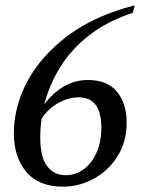

<svg xmlns="http://www.w3.org/2000/svg" viewBox="-20 -690 558 720"><path d="M217 10Q124 10 78 -46Q32 -102 32 -190Q32 -291 83.5 -386.5Q135 -482 235.5 -557Q336 -632 485 -670L478 -642Q381 -610 313.5 -557Q246 -504 205 -437Q164 -370 146 -298Q176 -340 218 -365Q260 -390 310 -390Q383 -390 419 -345.5Q455 -301 455 -231Q455 -158 420.5 -103.5Q386 -49 331 -19.5Q276 10 217 10ZM131 -174Q131 -100 157 -66.5Q183 -33 226 -33Q263 -33 293.5 -55Q324 -77 342 -117.5Q360 -158 360 -211Q360 -325 275 -325Q236 -325 198 -303.5Q160 -282 136 -245Q131 -210 131 -174Z"/></svg>

Font: Spectral Medium
Style: Italic
Weight: 500
Italic angle: -10°
Designer: Jean-Baptiste Levee
Foundry: Production Type
Version: Version 2.001